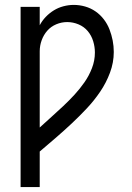

<svg xmlns="http://www.w3.org/2000/svg" viewBox="-20 -548 540 783"><path d="M64 215V-520H142V-445Q152 -464 167 -479.5Q182 -495 200 -506Q218 -517 239 -522.5Q260 -528 281 -528Q304 -528 327 -521.5Q350 -515 369.5 -501.5Q389 -488 403.5 -469Q418 -450 426.5 -428Q435 -406 439.5 -383Q444 -360 444 -336Q444 -293 428.5 -251.5Q413 -210 388.5 -174Q364 -138 334.5 -106.5Q305 -75 273 -45Q241 -15 208 13.5Q175 42 142 70V215ZM142 -28Q166 -50 190 -71.5Q214 -93 238 -115.5Q262 -138 284 -162Q306 -186 324.5 -212.5Q343 -239 355 -270Q367 -301 367 -334Q367 -357 360 -380Q353 -403 338 -421Q323 -439 300.5 -448.5Q278 -458 254 -458Q231 -458 209.5 -449Q188 -440 173 -423Q158 -406 150 -384Q142 -362 142 -339Z"/></svg>

Font: Iosevka SS18
Style: Regular
Weight: 400
Monospace: yes
Designer: Belleve Invis
Foundry: Belleve Invis
Version: Version 25.1.1; ttfautohint (v1.8.4)